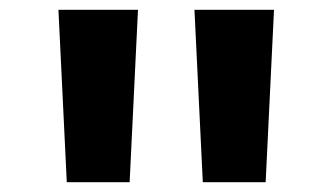

<svg xmlns="http://www.w3.org/2000/svg" viewBox="-20 -730 654 391"><path d="M393 -359 376 -710H538L521 -359ZM116 -359 99 -710H261L244 -359Z"/></svg>

Font: Intel One Mono Light
Style: Regular
Weight: 300
Monospace: yes
Designer: Fred Shallcrass
Foundry: Frere-Jones Type LLC
Version: Version 1.004